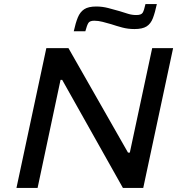

<svg xmlns="http://www.w3.org/2000/svg" viewBox="-20 -925 887 945"><path d="M61 0 208 -688H317L610 -174H619L729 -688H832L685 0H585L286 -532H278L165 0ZM343 -771Q352 -812 363 -839Q374 -866 394.5 -879.5Q415 -893 454 -893Q483 -893 512.5 -885.5Q542 -878 569 -870Q591 -863 610.5 -857Q630 -851 651 -851Q675 -851 682 -862Q689 -873 696 -905H752Q743 -863 732.5 -835.5Q722 -808 701.5 -795Q681 -782 642 -782Q610 -782 582 -789.5Q554 -797 527 -806Q506 -812 485 -817.5Q464 -823 444 -823Q422 -823 415 -812Q408 -801 400 -771Z"/></svg>

Font: Saira Expanded Medium
Style: Italic
Weight: 500
Width: 7
Italic angle: -12°
Designer: Hector Gatti with collaboration of the Omnibus-Type team
Foundry: Omnibus-Type
Version: Version 1.101